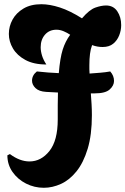

<svg xmlns="http://www.w3.org/2000/svg" viewBox="-20 -752 595 911"><path d="M188 139Q143 139 103.5 119Q64 99 39.5 64Q15 29 15 -15L27 -21Q74 14 120 14Q175 14 214.5 -35.5Q254 -85 254 -185Q254 -222 254 -253.5Q254 -285 255 -313L199 -316Q165 -318 148.5 -334Q132 -350 132 -369Q132 -395 155 -413Q182 -410 208 -408Q234 -406 259 -405Q265 -477 277.5 -516.5Q290 -556 313 -587Q300 -596 282.5 -603.5Q265 -611 248 -611Q214 -611 193.5 -587.5Q173 -564 173 -528Q173 -509 179.5 -488Q186 -467 200 -446Q140 -446 100.5 -467.5Q61 -489 41.5 -522Q22 -555 22 -591Q22 -627 39.5 -659Q57 -691 91.5 -711.5Q126 -732 176 -732Q216 -732 264 -716.5Q312 -701 369 -665Q404 -706 432.5 -716Q461 -726 483 -726Q518 -726 536.5 -698.5Q555 -671 555 -633Q555 -608 545.5 -584Q536 -560 517 -544.5Q498 -529 467 -529Q455 -529 443 -531Q431 -533 417 -538Q410 -520 407 -496Q404 -472 404 -443Q404 -433 404 -423.5Q404 -414 405 -403Q432 -405 456.5 -407Q481 -409 503 -413Q521 -393 521 -368Q521 -346 500.5 -327.5Q480 -309 430 -309H411Q413 -283 414.5 -257Q416 -231 416 -206Q416 -112 396 -46Q376 20 343 61Q310 102 269.5 120.5Q229 139 188 139Z"/></svg>

Font: Agbalumo
Style: Regular
Weight: 400
Designer: Raphael Alegbeleye
Foundry: Sorkin Type Co.
Version: Version 1.000; ttfautohint (v1.8.4)